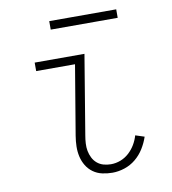

<svg xmlns="http://www.w3.org/2000/svg" viewBox="-80 -769 760 847"><g transform="rotate(-10 300.0 -345.5)"><path d="M356 8Q333 8 310.5 3Q288 -2 270 -15Q252 -28 240.5 -47Q229 -66 224 -88Q219 -110 219.5 -133.5Q220 -157 224 -181L276 -492H102V-530H325L266 -174Q263 -157 262 -139.5Q261 -122 264 -106Q267 -90 274.5 -75Q282 -60 294.5 -49.5Q307 -39 323 -34.5Q339 -30 356 -30Q378 -30 399 -38Q420 -46 437 -61.5Q454 -77 465.5 -96.5Q477 -116 483 -137L523 -124Q514 -97 498.5 -72Q483 -47 460.5 -28.5Q438 -10 410.5 -1Q383 8 356 8ZM497 -661H197V-699H497Z"/></g></svg>

Font: Iosevka Slab XLtEx
Style: Italic
Weight: 200
Width: 7
Italic angle: -9°
Monospace: yes
Designer: Belleve Invis
Foundry: Belleve Invis
Version: Version 11.1.0; ttfautohint (v1.8.3)